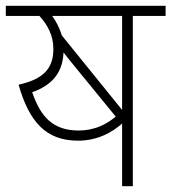

<svg xmlns="http://www.w3.org/2000/svg" viewBox="-20 -642 591 662"><path d="M438 -587H551V-622H0V-587H116C145 -555 164 -519 164 -473C164 -406 130 -369 44 -350C81 -221 139 -157 249 -157C317 -157 367 -186 401 -216V0H438ZM401 -587V-263L193 -520C186 -544 175 -566 160 -587ZM249 -399 379 -240C346 -212 304 -192 251 -192C163 -192 120 -239 91 -324C156 -347 196 -388 199 -461C212 -444 228 -425 249 -399Z"/></svg>

Font: Noto Sans ExtraLight
Style: Italic
Weight: 200
Italic angle: -12°
Designer: Monotype Design Team
Foundry: Monotype Imaging Inc.
Version: Version 2.013